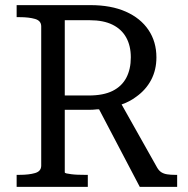

<svg xmlns="http://www.w3.org/2000/svg" viewBox="-20 -730 735 750"><path d="M233 -57V-301H327Q344 -301 360 -303Q364 -303 367 -303L526 0H672V-47H663Q647 -47 633.5 -49Q620 -51 610.5 -57Q601 -63 594 -75L455 -322Q487 -333 512 -352Q550 -379 570.5 -418Q591 -457 591 -506Q591 -567 560 -613Q529 -659 471.5 -684.5Q414 -710 333 -710H45V-663H56Q93 -663 117 -656Q141 -649 141 -627V-83Q141 -61 117 -54Q93 -47 56 -47H45V0H323V-47H310Q297 -47 283.5 -47.5Q270 -48 258.5 -49.5Q247 -51 240 -52.5Q233 -54 233 -57ZM233 -357V-651H331Q384 -651 419.5 -633.5Q455 -616 473 -583.5Q491 -551 491 -506Q491 -460 473.5 -426.5Q456 -393 420 -375Q384 -357 327 -357Z"/></svg>

Font: Roboto Serif 20pt
Style: Regular
Weight: 400
Designer: Greg Gazdowicz
Foundry: Commercial Type
Version: Version 1.008